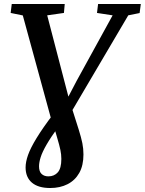

<svg xmlns="http://www.w3.org/2000/svg" viewBox="-20 -763 727 964"><path d="M232 181Q172 181 140.2 154Q108.5 127 108.5 77.5Q108.5 50 120.8 15.2Q133 -19.5 163.8 -70Q194.5 -120.5 250 -193.5L308.5 -249.5L364.5 -356.5L545.5 -686L467 -698L472.5 -743H687L681 -697.5L624 -686L317 -165L274 -127.5Q235.5 -74.5 214 -37.2Q192.5 0 184.2 26.2Q176 52.5 176 72Q176 98.5 189 110.5Q202 122.5 223 122.5Q252 122.5 270 102.5Q288 82.5 288 35Q288 12.5 283.2 -10.2Q278.5 -33 267 -71.5L253 -119.5L240 -153.5L94.5 -685.5L33.5 -698L39 -743H305L301 -698L217 -686L329 -256.5L339 -226.5L375 -113Q388 -71.5 393.5 -44Q399 -16.5 399 12.5Q399 68 378 105.2Q357 142.5 319.2 161.8Q281.5 181 232 181Z"/></svg>

Font: Merriweather Medium
Style: Italic
Weight: 500
Italic angle: -7.8°
Version: Version 2.101